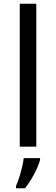

<svg xmlns="http://www.w3.org/2000/svg" viewBox="-20 -780 298 1021"><path d="M173 0H85V-760H173ZM193 70Q189 88 176.5 115.5Q164 143 147.5 171Q131 199 113 221H65V209Q73 192 81.5 165.5Q90 139 97 110.5Q104 82 106 61H193Z"/></svg>

Font: Noto Sans Chakma
Style: Regular
Weight: 400
Designer: Zachary Quinn Scheuren - Monotype Design Team
Foundry: Monotype Imaging Inc.
Version: Version 2.003; ttfautohint (v1.8.4.7-5d5b)